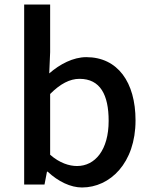

<svg xmlns="http://www.w3.org/2000/svg" viewBox="-20 -817 669 850"><path d="M343 13C467 13 580 -95 580 -284C580 -453 501 -564 362 -564C304 -564 245 -533 198 -492L202 -586V-797H87V0H177L188 -57H191C238 -13 293 13 343 13ZM321 -82C287 -82 244 -95 202 -132V-401C247 -446 289 -468 332 -468C424 -468 461 -397 461 -282C461 -153 401 -82 321 -82Z"/></svg>

Font: Noto Sans JP Medium
Style: Regular
Weight: 500
Designer: Ryoko NISHIZUKA  (kana, bopomofo & ideographs); Paul D. Hunt (Latin, Greek & Cyrillic); Sandoll Communications , Soo-you
Foundry: Adobe
Version: Version 2.002;hotconv 1.0.116;makeotfexe 2.5.65601